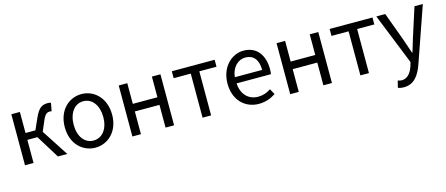

<svg xmlns="http://www.w3.org/2000/svg" viewBox="-50 -1148 4586 1974"><g transform="rotate(-15 2242.5 -161.5)"><path d="M92 0H183V-246H290L442 0H542L357 -285L403 -393C431 -459 453 -468 482 -468C490 -468 494 -467 500 -465L516 -551C508 -555 496 -557 484 -557C425 -557 386 -539 342 -440L288 -319H183V-543H92Z M840 13C973 13 1092 -91 1092 -271C1092 -452 973 -557 840 -557C707 -557 588 -452 588 -271C588 -91 707 13 840 13ZM840 -63C746 -63 683 -146 683 -271C683 -396 746 -481 840 -481C934 -481 998 -396 998 -271C998 -146 934 -63 840 -63Z M1235 0H1326V-242H1588V0H1679V-543H1588V-323H1326V-543H1235Z M1982 0H2073V-469H2256V-543H1800V-469H1982Z M2580 13C2654 13 2712 -12 2760 -43L2727 -103C2687 -76 2644 -60 2591 -60C2488 -60 2417 -134 2411 -250H2777C2779 -263 2781 -282 2781 -302C2781 -457 2703 -557 2565 -557C2439 -557 2320 -447 2320 -271C2320 -92 2436 13 2580 13ZM2410 -316C2421 -422 2489 -484 2566 -484C2651 -484 2701 -425 2701 -316Z M2915 0H3006V-242H3268V0H3359V-543H3268V-323H3006V-543H2915Z M3662 0H3753V-469H3936V-543H3480V-469H3662Z M4065 234C4173 234 4230 152 4267 45L4472 -543H4383L4286 -241C4271 -193 4255 -138 4240 -89H4235C4218 -138 4199 -194 4183 -241L4072 -543H3977L4195 1L4183 42C4161 109 4122 159 4060 159C4046 159 4030 154 4019 150L4001 223C4018 230 4039 234 4065 234Z"/></g></svg>

Font: Microsoft YaHei
Style: Regular
Weight: 400
Designer: Ryoko NISHIZUKA 西塚涼子 (kana, bopomofo & ideographs); Paul D. Hunt (Latin, Greek & Cyrillic); Sandoll Communications 산돌커뮤니
Foundry: Adobe
Version: Version 2.001;hotconv 1.0.111;makeotfexe 2.5.65597